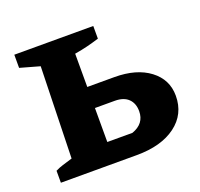

<svg xmlns="http://www.w3.org/2000/svg" viewBox="-99 -645 784 754"><g transform="rotate(-20 292.5 -267.5)"><path d="M33 0V-50Q49 -58 64 -62.5Q79 -67 105 -75L115 -457L33 -480V-535H363V-482Q337 -474 313 -468Q289 -462 259 -457V-318H372Q464 -318 519 -276.5Q574 -235 574 -167Q574 -90 513.5 -45Q453 0 350 0ZM259 -88H364Q418 -107 418 -159Q418 -192 398.5 -211Q379 -230 342 -230H259Z"/></g></svg>

Font: Piazzolla SC
Style: Bold
Weight: 700
Designer: Juan Pablo del Peral
Foundry: Huerta Tipografica
Version: Version 1.330